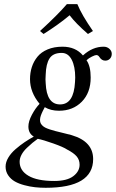

<svg xmlns="http://www.w3.org/2000/svg" viewBox="-20 -663 556 921"><path d="M340.8 -291Q340.8 -343.8 324 -376.5Q307.1 -409.2 275.9 -409.2Q234.4 -409.2 217.5 -382.6Q200.7 -356 199.2 -305.2Q198.2 -298.3 198.2 -282.2Q198.2 -270 199.2 -263.2Q203.6 -162.1 268.1 -162.1Q334 -162.1 339.8 -269Q340.8 -275.9 340.8 -291ZM161.1 2.9Q145.5 14.2 136 22Q126.5 29.8 109.4 45.9Q92.3 62 83.3 79.1Q74.2 96.2 74.2 112.8Q74.2 155.3 116.5 180.2Q158.7 205.1 240.2 205.1Q301.3 205.1 331.5 182.1Q361.8 159.2 361.8 127Q361.8 104 347.9 87.4Q334 70.8 301.8 54.2Q284.7 42.5 235.6 25.1Q186.5 7.8 161.1 2.9ZM415 -291Q415 -218.3 372.3 -175Q329.6 -131.8 263.2 -131.8Q223.1 -131.8 194.8 -148.9Q193.8 -147.5 190.2 -140.1Q186.5 -132.8 184.8 -129.6Q183.1 -126.5 180.2 -119.6Q177.2 -112.8 175.8 -108.4Q174.3 -104 173.1 -98.4Q171.9 -92.8 171.9 -87.9Q171.9 -81.1 172.9 -78.1Q174.8 -69.8 181.4 -62.7Q188 -55.7 196.3 -51.3Q204.6 -46.9 218.8 -42.2Q232.9 -37.6 244.1 -34.7Q255.4 -31.7 274.9 -27.1Q294.4 -22.5 307.1 -19Q314 -18.1 325.2 -14.2Q426.8 16.1 426.8 100.1Q426.8 237.8 199.2 237.8Q172.9 237.8 147.9 235.1Q123 232.4 96.7 225.3Q70.3 218.3 51 207.3Q31.7 196.3 19.3 178Q6.8 159.7 6.8 136.2Q6.8 114.7 20 92.8Q33.2 70.8 55.2 52Q77.1 33.2 98.1 19Q119.1 4.9 142.1 -7.8Q116.2 -22.9 116.2 -56.2Q116.2 -80.6 132.8 -112.1Q149.4 -143.6 169.9 -165Q124 -220.2 124 -283.2Q124 -314.5 132.8 -341.6Q141.6 -368.7 159.7 -390.9Q177.7 -413.1 208.5 -426Q239.3 -439 279.8 -439Q342.3 -439 377.9 -397Q423.8 -439 477.1 -439Q493.7 -439 504.9 -428.7Q516.1 -418.5 516.1 -404.8Q516.1 -390.6 507.3 -381.3Q498.5 -372.1 484.9 -372.1Q467.8 -372.1 457 -389.2Q451.2 -398.9 441.9 -398.9Q436 -398.9 420.7 -391.4Q405.3 -383.8 395 -374Q415 -345.7 415 -291ZM300.8 -643.1H351.1Q372.1 -591.3 425.8 -514.2L401.9 -500Q342.3 -551.8 314 -589.8Q261.2 -545.4 189 -500L171.9 -514.2Q257.3 -592.3 300.8 -643.1Z"/></svg>

Font: Common Serif
Style: Italic
Weight: 400
Italic angle: -12°
Designer: Philipp H. Poll, Khaled Hosny
Foundry: Stefan Peev, Context Ltd.
Version: Version 1.026